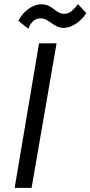

<svg xmlns="http://www.w3.org/2000/svg" viewBox="-20 -910 438 930"><path d="M69 -809 117 -771C125 -790 140 -820 175 -821C176 -821 177 -821 178 -821C217 -821 238 -777 285 -775C286 -775 288 -775 289 -775C333 -775 376 -812 398 -846L358 -890C339 -865 318 -844 295 -843C294 -843 293 -843 291 -843C249 -843 235 -889 182 -889C181 -889 179 -889 178 -889C135 -889 89 -851 69 -809ZM169 -700 51 0H133L254 -700Z"/></svg>

Font: Jost
Style: Italic
Weight: 400
Italic angle: -5°
Version: Version 3.710